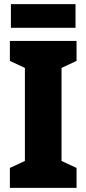

<svg xmlns="http://www.w3.org/2000/svg" viewBox="-20 -913 420 933"><path d="M352 0H28V-97L101 -131V-583L28 -617V-714H352V-617L279 -583V-131L352 -97ZM347 -893V-778H33V-893Z"/></svg>

Font: Noto Sans Tamil Condensed Black
Style: Regular
Weight: 900
Width: 3
Designer: Jelle Bosma - Monotype Design Team
Foundry: Monotype Imaging Inc.
Version: Version 2.004; ttfautohint (v1.8.4.7-5d5b)